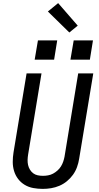

<svg xmlns="http://www.w3.org/2000/svg" viewBox="-20 -1207 640 1235"><path d="M255 8Q224 8 194 2.5Q164 -3 139 -18Q114 -33 96.5 -56Q79 -79 70.5 -107Q62 -135 62 -165.5Q62 -196 67 -227L151 -735H247L161 -214Q158 -196 157.5 -179Q157 -162 160.5 -146Q164 -130 172.5 -116Q181 -102 193.5 -92.5Q206 -83 222.5 -79.5Q239 -76 256 -76Q272 -76 289 -79Q306 -82 321 -90Q336 -98 349.5 -110Q363 -122 372 -136.5Q381 -151 386.5 -167Q392 -183 395 -199L483 -735H580L489 -185Q485 -159 475.5 -132.5Q466 -106 449.5 -83Q433 -60 410.5 -41.5Q388 -23 362 -12Q336 -1 309 3.5Q282 8 255 8ZM433 -823 454 -947H578L558 -823ZM203 -823 224 -947H348L328 -823ZM426 -998 288 -1133 354 -1187 480 -1042Z"/></svg>

Font: Iosevka SS04 Medium Extended
Style: Italic
Weight: 500
Width: 7
Italic angle: -9°
Monospace: yes
Designer: Belleve Invis
Foundry: Belleve Invis
Version: Version 19.0.0; ttfautohint (v1.8.4)